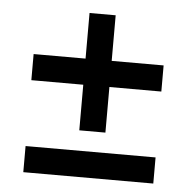

<svg xmlns="http://www.w3.org/2000/svg" viewBox="-43 -581 612 604"><g transform="rotate(5 263.0 -278.5)"><path d="M298.5 -166.5H216V-310.5H52V-393H216V-537H298.5V-393H462.5V-310.5H298.5ZM462.5 -20H52V-102.5H462.5Z"/></g></svg>

Font: Lucymar Sans Medium
Style: Regular
Weight: 500
Foundry: The League of Moveable Type (original font) / Main changes by Cristiano Sobral with portions from Mirco Monsees
Version: Version 2.001;August 30, 2020;FontCreator 13.0.0.2681 64-bit